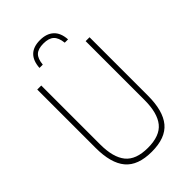

<svg xmlns="http://www.w3.org/2000/svg" viewBox="-275 -1039 1150 1150"><g transform="rotate(-45 299.5 -464.5)"><path d="M300 9Q183 9 130.5 -53.8Q78 -116.5 78 -246V-740H112V-241Q112 -131.5 155.5 -77.8Q199 -24 300 -24Q401.5 -24 444.8 -77.8Q488 -131.5 488 -241V-740H521V-246Q521 -116.5 469 -53.8Q417 9 300 9ZM179 -822Q186.5 -938 299 -938Q354 -938 385.8 -909Q417.5 -880 421 -822H393Q388 -868.5 366 -888.8Q344 -909 299 -909Q254 -909 232.5 -888.8Q211 -868.5 207 -822Z"/></g></svg>

Font: Encode Sans Condensed Thin
Style: Regular
Weight: 100
Width: 3
Designer: Multiple Designers
Foundry: Impallari Type
Version: Version 3.000; ttfautohint (v1.8.3) -l 8 -r 50 -G 200 -x 14 